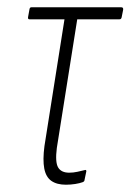

<svg xmlns="http://www.w3.org/2000/svg" viewBox="-20 -501 358 527"><path d="M161 6Q136 6 121 -4.5Q106 -15 101.5 -38.5Q97 -62 102 -100L157 -448H61Q56 -448 57 -454L61 -476Q62 -481 66 -481H313Q319 -481 318 -474L314 -454Q313 -448 308 -448H192L136 -95Q131 -56 139.5 -41.5Q148 -27 170 -27Q181 -27 192.5 -29.5Q204 -32 212 -34Q217 -36 217 -31L212 -7Q212 -3 207 -1Q199 2 186.5 4Q174 6 161 6Z"/></svg>

Font: Sofia Sans Extra Condensed ExtraLight
Style: Italic
Weight: 250
Italic angle: -9°
Version: Version 4.100